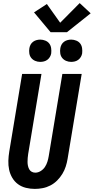

<svg xmlns="http://www.w3.org/2000/svg" viewBox="-20 -1213 606 1241"><path d="M205 8Q176 8 147.5 1Q119 -6 96.5 -22.5Q74 -39 59.5 -63.5Q45 -88 39 -116Q33 -144 34 -174Q35 -204 40 -234L123 -735H248L162 -217Q160 -204 159 -191.5Q158 -179 158 -166.5Q158 -154 160.5 -142Q163 -130 168.5 -119.5Q174 -109 184.5 -103Q195 -97 208 -97Q226 -97 243 -107.5Q260 -118 270.5 -134Q281 -150 286.5 -168Q292 -186 295 -204L383 -735H508L417 -187Q413 -162 405 -137Q397 -112 383 -89Q369 -66 349.5 -46.5Q330 -27 306 -14.5Q282 -2 256 3Q230 8 205 8ZM440 -813Q423 -813 407.5 -819.5Q392 -826 382 -838.5Q372 -851 369.5 -868Q367 -885 370 -902Q372 -914 378 -925Q384 -936 394.5 -943.5Q405 -951 417 -954Q429 -957 440 -957Q457 -957 473 -950.5Q489 -944 498.5 -931.5Q508 -919 510.5 -902Q513 -885 511 -868Q509 -856 502.5 -845Q496 -834 486 -826.5Q476 -819 464 -816Q452 -813 440 -813ZM240 -813Q223 -813 207.5 -819.5Q192 -826 182 -838.5Q172 -851 169.5 -868Q167 -885 170 -902Q172 -914 178 -925Q184 -936 194.5 -943.5Q205 -951 217 -954Q229 -957 240 -957Q257 -957 273 -950.5Q289 -944 298.5 -931.5Q308 -919 310.5 -902Q313 -885 311 -868Q309 -856 302.5 -845Q296 -834 286 -826.5Q276 -819 264 -816Q252 -813 240 -813ZM413 -1005H307L200 -1133L283 -1187L369 -1066L495 -1193L566 -1127Z"/></svg>

Font: Iosevka Curly XBdObl
Style: Regular
Weight: 800
Italic angle: -9°
Monospace: yes
Designer: Belleve Invis
Foundry: Belleve Invis
Version: Version 11.1.0; ttfautohint (v1.8.3)